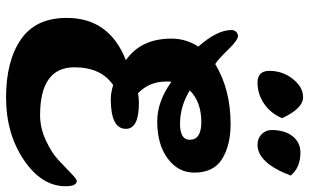

<svg xmlns="http://www.w3.org/2000/svg" viewBox="-218 -824 1044 649"><g transform="rotate(90 304.5 -499.0)"><path d="M309 3Q186 3 113 -47Q40 -97 40 -202Q40 -346 183 -402Q110 -453 110 -556Q110 -605 137 -647Q81 -710 81 -759Q81 -768 87 -774.5Q93 -781 101 -781Q115 -781 148 -747Q181 -713 196 -704Q282 -756 399 -756Q470 -756 516.5 -727.5Q563 -699 563 -633Q563 -579 515.5 -543.5Q468 -508 390 -508Q322 -508 256 -556Q255 -551 255 -540Q255 -480 295 -443Q310 -446 328 -446Q415 -446 415 -402Q415 -351 315 -351Q293 -351 267 -359Q207 -318 207 -228Q207 -112 369 -112Q412 -112 454 -131.5Q496 -151 520.5 -174Q545 -197 565 -216.5Q585 -236 591 -236Q609 -236 609 -198Q609 -117 520 -57Q431 3 309 3ZM379 -930Q363 -892 330.5 -869.5Q298 -847 259 -847Q219 -847 219 -887Q219 -932 246.5 -966.5Q274 -1001 308 -1001Q346 -1001 379 -930ZM573 -959Q530 -847 469 -847Q447 -847 433 -861Q419 -875 419 -894Q419 -939 440 -965.5Q461 -992 495 -992Q546 -992 573 -959ZM392 -657Q324 -657 285 -618Q339 -585 398 -585Q452 -585 452 -618Q452 -657 392 -657Z"/></g></svg>

Font: LeckerliOne
Style: Regular
Weight: 400
Designer: Gesine Todt
Foundry: Gesine Todt
Version: Version 1.000